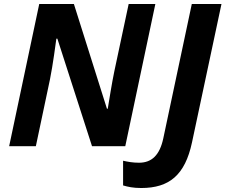

<svg xmlns="http://www.w3.org/2000/svg" viewBox="-20 -734 1132 964"><path d="M26 0H160L231 -336C245 -404 261 -525 263 -540H268L442 0H609L760 -714H626L554 -376C542 -319 528 -230 521 -188H517L351 -714H177ZM689 210C830 210 909 145 944 -19L1092 -714H943L800 -40C782 45 742 83 678 83C646 83 620 78 598 73V197C622 204 648 210 689 210Z"/></svg>

Font: Noto Sans
Style: Bold Italic
Weight: 700
Italic angle: -12°
Designer: Monotype Design Team
Foundry: Monotype Imaging Inc.
Version: Version 2.013